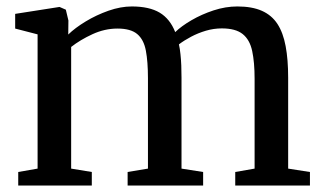

<svg xmlns="http://www.w3.org/2000/svg" viewBox="-20 -575 1000 595"><path d="M36.5 0V-42L96.5 -52.5V-468.5L27 -486.5V-532L164.5 -553.5L184 -545L192 -511.5L191.5 -468Q212.5 -488.5 245.5 -508.5Q278.5 -528.5 316.2 -541.8Q354 -555 388.5 -555Q442.5 -555 474.8 -535.8Q507 -516.5 523 -475.5Q542 -494 573.2 -512.2Q604.5 -530.5 641.8 -542.8Q679 -555 715.5 -555Q761 -555 791.5 -541.5Q822 -528 839.8 -500.8Q857.5 -473.5 865.2 -432Q873 -390.5 873 -334V-52.5L940.5 -42V0H709V-42L769 -52.5V-330.5Q769 -382 761.5 -417Q754 -452 732 -469.5Q710 -487 667.5 -487Q642.5 -487 618 -479.8Q593.5 -472.5 572.2 -461.2Q551 -450 534.5 -437.5Q537.5 -424 539.2 -407.5Q541 -391 541.8 -372.2Q542.5 -353.5 542.5 -334V-52.5L609.5 -42V0H375.5V-42L438.5 -52.5V-332.5Q438.5 -384 432 -418.2Q425.5 -452.5 405.2 -469.5Q385 -486.5 344 -486.5Q304.5 -486.5 266.5 -469Q228.5 -451.5 200.5 -429.5V-52.5L264.5 -42V0Z"/></svg>

Font: Merriweather 48pt
Style: Regular
Weight: 400
Version: Version 2.100